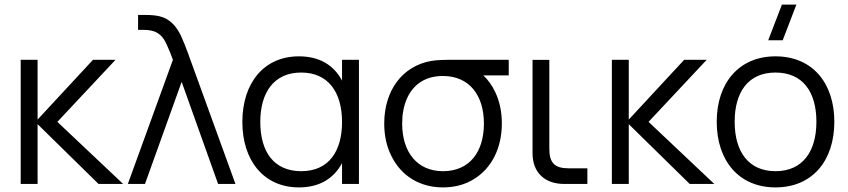

<svg xmlns="http://www.w3.org/2000/svg" viewBox="-20 -800 3688 835"><path d="M70 0H143.5V-260L408.5 0H515.5L229.5 -270L482.5 -540H384.5L143.5 -280V-540H70Z M536 0H610.5L770 -444L928.5 0H1004L808 -540C804.5 -548 802 -556.5 799.5 -564C787 -597.5 776 -625 766.5 -645.5C746.5 -687 716.5 -720 672.5 -729.5C657 -733 637.5 -735 613.5 -735H580.5V-670H605.5C628 -670 646 -666.5 659.5 -659.5C673 -652.5 684 -642.5 692.5 -629.5C701 -616 710 -596.5 720.5 -570C724 -560.5 728 -550.5 732 -540Z M1467.5 -540V-449.5C1432.5 -515.5 1371 -555 1280 -555C1128 -555 1034 -439.5 1034 -269.5C1034 -102.5 1126.5 15 1280 15C1370.5 15 1432 -24.5 1467.5 -90.5V0H1541V-540ZM1290 -484.5C1407 -484.5 1467.5 -399.5 1467.5 -269.5C1467.5 -143.5 1411 -55.5 1290 -55.5C1171.5 -55.5 1112 -139.5 1112 -269.5C1112 -397 1170.5 -484.5 1290 -484.5Z M1906.5 15C1957.5 15 2002.5 3 2041 -21C2118.5 -68.5 2162.5 -156.5 2162.5 -263C2162.5 -313.5 2153 -359.5 2133.5 -400C2120 -429 2102.5 -453 2082 -472H2192.5V-540H1960C1914.5 -540 1881 -539.5 1855.5 -535C1729.5 -513 1651 -406 1651 -263C1651 -209.5 1661.5 -162 1683 -120C1725 -35.5 1805 15 1906.5 15ZM1906.5 -55.5C1795 -55.5 1729 -137.5 1729 -263C1729 -302.5 1735.5 -338 1749 -369.5C1775.5 -432 1830 -469.5 1904.5 -469.5H1906.5C2022 -469.5 2084.5 -384.5 2084.5 -263C2084.5 -139 2022 -55.5 1906.5 -55.5Z M2534.5 -68H2453.5C2392 -68 2369 -91.5 2369 -153.5V-539.5H2296V-133.5C2296 -50.5 2348 0 2434 0H2534.5Z M2641 0H2714.5V-260L2979.5 0H3086.5L2800.5 -270L3053.5 -540H2955.5L2714.5 -280V-540H2641Z M3384 -625 3443.5 -780H3380.5L3321 -625ZM3352.5 15C3512.5 15 3608.5 -100.5 3608.5 -270.5C3608.5 -438 3514 -555 3352.5 -555C3194.5 -555 3097 -440 3097 -270.5C3097 -102.5 3192 15 3352.5 15ZM3352.5 -55.5C3236.5 -55.5 3175 -139 3175 -270.5C3175 -399 3233.5 -484.5 3352.5 -484.5C3470 -484.5 3530.5 -402 3530.5 -270.5C3530.5 -141 3470.5 -55.5 3352.5 -55.5Z"/></svg>

Font: Vela Sans
Style: Regular
Weight: 400
Designer: Principal design: Mikhail Sharanda - project Manrope.
Design modification: Ravid Balaliev
Foundry: Mikhail Sharanda
Version: Version 1.001